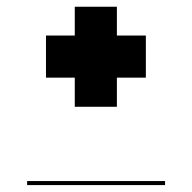

<svg xmlns="http://www.w3.org/2000/svg" viewBox="-20 -554 570 570"><path d="M116.5 -323.5V-448.5H413V-323.5ZM60.5 -4.5V-16.5H470V-4.5ZM202 -237V-534H327V-237Z"/></svg>

Font: Bodoni Moda 18pt
Style: Bold
Weight: 700
Designer: Owen Earl
Foundry: indestructible type
Version: Version 2.004